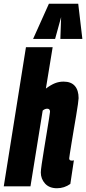

<svg xmlns="http://www.w3.org/2000/svg" viewBox="-41 -991 458 1021"><path d="M327 -149Q327 -137 340 -137Q342 -137 345 -137Q348 -137 352 -139L333 -13Q301 10 262 10Q221 10 198.5 -15Q176 -40 176 -74Q176 -85 181 -119.5Q186 -154 193.5 -199Q201 -244 208 -287.5Q215 -331 220 -361.5Q225 -392 225 -397Q225 -413 210 -413Q198 -413 186 -403L121 0H-21L97 -740H239L203 -520Q230 -540 251.5 -548.5Q273 -557 297 -557Q337 -557 357 -534Q377 -511 377 -469Q377 -462 373.5 -437Q370 -412 364 -376.5Q358 -341 351.5 -303Q345 -265 339.5 -230.5Q334 -196 330.5 -174Q327 -152 327 -149ZM135 -784 219 -971H375L397 -784H280L284 -900L252 -784Z"/></svg>

Font: Georama ExtraCondensed ExtraBold
Style: Italic
Weight: 800
Width: 2
Italic angle: -9°
Designer: Jean-Baptiste Levee
Foundry: Production Type
Version: Version 1.000